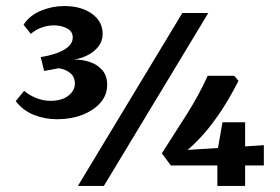

<svg xmlns="http://www.w3.org/2000/svg" viewBox="-20 -616 927 636"><path d="M169 -221Q128 -221 92 -235.5Q56 -250 32 -281L60 -315Q76 -301 99.5 -291.5Q123 -282 147 -282Q185 -282 206.5 -299Q228 -316 228 -339Q228 -362 212 -374.5Q196 -387 175 -390Q160 -387 148.5 -385Q137 -383 126 -381L115 -427Q142 -431 166.5 -439.5Q191 -448 206 -461Q221 -474 221 -492Q221 -512 202 -522Q183 -532 159 -532Q138 -532 118.5 -525Q99 -518 82 -504L58 -534Q78 -565 115.5 -580.5Q153 -596 193 -596Q249 -596 284.5 -570.5Q320 -545 320 -504Q320 -480 306 -462Q292 -444 270 -433Q248 -422 225 -419Q253 -419 278 -410.5Q303 -402 319 -383.5Q335 -365 335 -335Q335 -301 312.5 -275.5Q290 -250 252.5 -235.5Q215 -221 169 -221ZM238 0 584 -573H670L324 0ZM516 -108Q558 -173 598.5 -237Q639 -301 668 -365H756L770 -348Q735 -280 702 -233Q669 -186 638.5 -154.5Q608 -123 580 -102L562 -117L854 -135V-68H546ZM700 -114 717 -211H792V0H700Z"/></svg>

Font: Yrsa
Style: Regular
Weight: 400
Designer: Anna Giedrys (Yrsa+Rasa design), David Brezina (Yrsa art-direction, Rasa art-direction, design)
Foundry: Rosetta Type Foundry
Version: Version 2.004